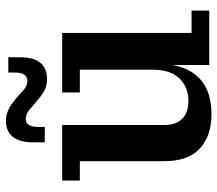

<svg xmlns="http://www.w3.org/2000/svg" viewBox="-64 -678 750 663"><g transform="rotate(-90 311.5 -347.0)"><path d="M150.9 -608.9Q150.9 -653.8 169.9 -678Q189 -702.1 226.1 -702.1Q242.7 -702.1 258.3 -695.6Q273.9 -689 282 -683.1Q290 -677.2 306.2 -664.1L319.8 -651.9Q327.6 -644 333 -639.6Q338.4 -635.3 346.4 -631.6Q354.5 -627.9 362.8 -627.9Q392.1 -627.9 392.1 -671.9V-693.8H444.8V-653.8Q444.8 -560.1 369.1 -560.1Q346.2 -560.1 328.6 -569.8Q311 -579.6 289.1 -599.1L274.9 -610.8Q266.6 -618.7 261.7 -622.6Q256.8 -626.5 248.5 -630.1Q240.2 -633.8 231.9 -633.8Q204.1 -633.8 204.1 -589.8V-567.9H150.9ZM248 7.8Q173.3 7.8 129.6 -32.5Q85.9 -72.8 85.9 -155.8V-446.8H19V-507.8H210.9V-155.8Q210.9 -113.8 232.9 -92.8Q254.9 -71.8 293.9 -71.8Q340.8 -71.8 371.3 -102.3Q401.9 -132.8 401.9 -196.8V-446.8H323.2V-507.8H528.8V-61H606V0H418V-126Q392.1 7.8 248 7.8Z"/></g></svg>

Font: Montagu Slab 144pt Medium
Style: Regular
Weight: 500
Designer: Florian Karsten
Foundry: Florian Karsten
Version: Version 1.000